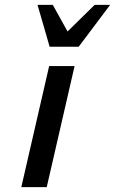

<svg xmlns="http://www.w3.org/2000/svg" viewBox="-20 -773 475 793"><path d="M435 -753H371L259 -643L198 -753H135L185 -580H305ZM173 0 288 -500H183L68 0Z"/></svg>

Font: Perun Medium Italic
Style: Regular
Weight: 500
Italic angle: -12°
Foundry: Copyright (c) Stefan Peev, Context Ltd, 2016
Version: Version 1.026